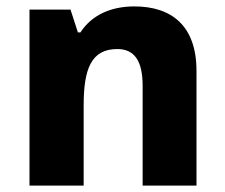

<svg xmlns="http://www.w3.org/2000/svg" viewBox="-20 -579 703 599"><path d="M399 -559C326 -559 266 -532 231 -478H223L200 -549H72V0H241V-250C241 -363 264 -426 346 -426C401 -426 425 -387 425 -311V0H593V-358C593 -499 515 -559 399 -559Z"/></svg>

Font: Noto Sans Gurmukhi ExtraBold
Style: Regular
Weight: 800
Designer: Jelle Bosma - Monotype Design Team
Foundry: Monotype Imaging Inc.
Version: Version 2.004